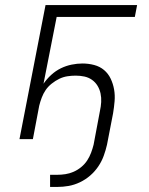

<svg xmlns="http://www.w3.org/2000/svg" viewBox="-20 -550 590 759"><path d="M206 189H178V141H206Q222 141 238.5 138.5Q255 136 271 129Q287 122 301 110.5Q315 99 324.5 84.5Q334 70 340 54Q346 38 350 22L375 -111Q379 -129 380 -146.5Q381 -164 377.5 -180.5Q374 -197 365.5 -211Q357 -225 343.5 -234.5Q330 -244 313.5 -247.5Q297 -251 279 -251Q263 -251 246.5 -248.5Q230 -246 214.5 -238.5Q199 -231 184.5 -219.5Q170 -208 160.5 -194Q151 -180 145 -164Q139 -148 135 -132L110 0H57L160 -530H522L513 -483H204L152 -219Q165 -238 182.5 -254Q200 -270 220.5 -280Q241 -290 263 -294.5Q285 -299 306 -299Q330 -299 352.5 -293Q375 -287 391.5 -273Q408 -259 417.5 -239Q427 -219 431 -196.5Q435 -174 433 -150Q431 -126 427 -102L403 22Q398 44 390 66Q382 88 368.5 108Q355 128 336.5 144Q318 160 296 170.5Q274 181 251.5 185Q229 189 206 189Z"/></svg>

Font: Lode Dark
Style: Italic
Weight: 400
Italic angle: -11°
Monospace: yes
Designer: Belleve Invis
Foundry: Belleve Invis
Version: Version 29.2.0; ttfautohint (v1.8.3)